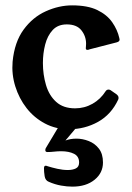

<svg xmlns="http://www.w3.org/2000/svg" viewBox="-20 -471 492 716"><path d="M415 -119Q422 -113 422 -107Q422 -106 422 -104Q422 -102 421 -100Q395 -44 345.5 -16.5Q296 11 237 11Q188 11 147.5 -10.5Q107 -32 79 -68Q51 -104 37 -149Q23 -194 27 -241Q34 -314 68 -360.5Q102 -407 151 -429Q200 -451 249 -451Q307 -451 343 -433.5Q379 -416 398.5 -388Q418 -360 425 -329Q426 -326 426 -323Q426 -316 415 -313L314 -287Q310 -285 306 -285Q300 -285 300 -291Q300 -295 300.5 -298.5Q301 -302 301 -308Q301 -336 283.5 -358Q266 -380 229 -380Q196 -380 176.5 -359Q157 -338 148.5 -305Q140 -272 140 -236Q140 -193 151.5 -154Q163 -115 189.5 -91Q216 -67 260 -67Q295 -67 325 -84Q355 -101 374 -131Q378 -137 385 -137Q388 -137 392 -135ZM215 -26Q219 -35 230 -35H276Q288 -35 288 -27Q288 -23 284 -18L224 53Q242 46 265 46Q288 46 311 55Q334 64 349 83.5Q364 103 364 135Q364 174 332.5 199.5Q301 225 250 225Q230 225 207.5 221Q185 217 162 207Q149 202 146.5 186Q144 170 144 157Q144 147 150 147Q154 147 158 149Q174 154 194 158.5Q214 163 233 163Q251 163 263 157Q275 151 275 135Q275 112 256 102.5Q237 93 208 93Q195 93 182 94.5Q169 96 157 96Q149 96 149 89Q149 84 151 81Z"/></svg>

Font: Young Serif
Style: Regular
Weight: 400
Designer: Bastien Sozeau
Foundry: NBR — Bastien Sozeau
Version: Version 3.004; ttfautohint (v1.8.4.7-5d5b);gftools[0.9.33]